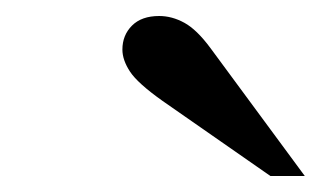

<svg xmlns="http://www.w3.org/2000/svg" viewBox="-20 -774 401 240"><path d="M318 -554 183 -648Q152 -670 142.5 -684.5Q133 -699 133 -712Q133 -730 145 -742Q157 -754 179 -754Q195 -754 210.5 -745.5Q226 -737 243 -714L361 -554Z"/></svg>

Font: Libre Bodoni
Style: Italic
Weight: 400
Italic angle: -13°
Designer: Pablo Impallari, Rodrigo Fuenzalida
Foundry: Impallari Type
Version: Version 2.005;gftools[0.9.23]